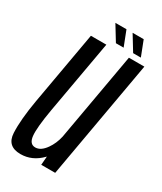

<svg xmlns="http://www.w3.org/2000/svg" viewBox="-180 -768 710 840"><g transform="rotate(30 175.0 -347.5)"><path d="M174 0 177.5 -43.5Q176.5 -42.5 175.5 -41.5Q130.5 5 71.5 5Q3.5 5 0.2 -60.5Q-3 -126 15 -229.5L80 -597.5H158L92.5 -228.5Q75.5 -130.5 79.8 -91.5Q84 -52.5 113 -52.5Q140.5 -52.5 164.5 -86.5Q185 -115.5 193.5 -153.5L272 -597.5H350L244.5 0ZM278 -624 231.5 -700H287.5L317 -624ZM191 -624 144.5 -700H200.5L230 -624Z"/></g></svg>

Font: Anybody Condensed Regular
Style: Italic
Weight: 400
Width: 3
Italic angle: -10°
Designer: Tyler Finck
Foundry: Etcetera Type Company
Version: Version 1.010; ttfautohint (v1.8.3) -l 8 -r 50 -G 200 -x 14 